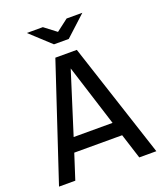

<svg xmlns="http://www.w3.org/2000/svg" viewBox="-148 -905 845 1001"><g transform="rotate(-20 275.0 -405.0)"><path d="M544.9 0H450.2L405.8 -139.2H140.1L95.2 0H4.9L216.8 -638.2H335.9ZM380.9 -216.8 272.9 -558.1 165 -216.8ZM121.1 -810.1H210L275.9 -759.8L341.8 -810.1H429.2L315.9 -706.1H233.9ZM0 -638.2Z"/></g></svg>

Font: Code New Roman
Style: Regular
Weight: 400
Monospace: yes
Designer: Sam Radian
Foundry: Code New Roman
Version: Version 2.00 November 29, 2014